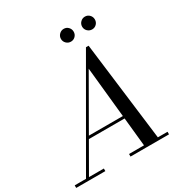

<svg xmlns="http://www.w3.org/2000/svg" viewBox="-256 -1099 1192 1255"><g transform="rotate(-30 340.0 -471.0)"><path d="M29 0 470 -764.5H490L585 0H480L415.5 -634L51.5 0ZM-45 0V-19.5H175V0ZM365 0V-19.5H655.5V0ZM182 -235V-254.5H514.5V-235ZM564 -845Q544 -845 529.8 -859Q515.5 -873 515.5 -893Q515.5 -913 529.8 -927.2Q544 -941.5 564 -941.5Q584 -941.5 597.8 -927.2Q611.5 -913 611.5 -893Q611.5 -873 597.8 -859Q584 -845 564 -845ZM404 -845Q384 -845 369.8 -859Q355.5 -873 355.5 -893Q355.5 -913 369.8 -927.2Q384 -941.5 404 -941.5Q424 -941.5 437.8 -927.2Q451.5 -913 451.5 -893Q451.5 -873 437.8 -859Q424 -845 404 -845Z"/></g></svg>

Font: Bodoni Moda SC 11pt
Style: Italic
Weight: 400
Italic angle: -13°
Version: Version 2.005